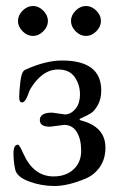

<svg xmlns="http://www.w3.org/2000/svg" viewBox="-20 -613 407 641"><path d="M217 -543Q217 -562 232.5 -577.5Q248 -593 267 -593Q286 -593 301.5 -577.5Q317 -562 317 -543Q317 -524 301.5 -508.5Q286 -493 267 -493Q248 -493 232.5 -508.5Q217 -524 217 -543ZM40 -543Q40 -562 55.5 -577.5Q71 -593 90 -593Q109 -593 124.5 -577.5Q140 -562 140 -543Q140 -524 124.5 -508.5Q109 -493 90 -493Q71 -493 55.5 -508.5Q40 -524 40 -543ZM154 -237 197 -231Q216 -231 231.5 -249Q247 -267 247 -298.5Q247 -330 229.5 -355.5Q212 -381 174 -381Q121 -381 82 -317Q78 -311 74 -298Q64 -271 54 -271Q44 -271 44 -288.5Q44 -306 48 -340.5Q52 -375 64 -380Q132 -411 187 -411Q318 -411 318 -311Q318 -283 307 -263Q296 -243 283.5 -235Q271 -227 250 -218Q241 -214 250 -211Q332 -190 332 -120Q332 -82 313 -55Q294 -28 264 -16Q206 8 162 8Q118 8 77.5 -7Q37 -22 31 -46Q25 -73 25 -101.5Q25 -130 40 -130Q45 -130 58 -100Q92 -24 159 -24Q200 -24 225.5 -47.5Q251 -71 251 -109.5Q251 -148 236.5 -172Q222 -196 194 -196L147 -190Q113 -190 113 -212Q113 -237 154 -237Z"/></svg>

Font: EB Garamond
Style: Regular
Weight: 400
Version: Version 0.012